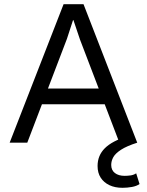

<svg xmlns="http://www.w3.org/2000/svg" viewBox="-20 -680 700 915"><path d="M26 0 283 -660H378L634 0H549L361 -492L330 -584H328L299 -495L110 0ZM152 -183V-258H505V-183ZM564 215Q528 215 501.5 202.5Q475 190 460 167Q445 144 445 111Q445 61 479.5 26.5Q514 -8 588 -31L634 0Q584 16 557 33.5Q530 51 520 69Q510 87 510 106Q510 131 527.5 144.5Q545 158 574 158Q587 158 602 156Q617 154 629 146L645 197Q631 207 608.5 211Q586 215 564 215Z"/></svg>

Font: Work Sans
Style: Regular
Weight: 400
Designer: Wei Huang
Foundry: Wei Huang
Version: Version 2.006; ttfautohint (v1.8.1.43-b0c9)